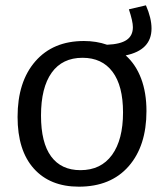

<svg xmlns="http://www.w3.org/2000/svg" viewBox="-20 -692 618 721"><path d="M530 -275Q530 -144 463 -67.5Q396 9 276 9Q168 9 107 -59Q46 -127 46 -253Q46 -385 112.5 -461.5Q179 -538 295 -538Q342 -538 382 -524Q432 -526 455.5 -542Q479 -558 479 -590Q479 -612 464 -657L528 -672Q549 -624 549 -585Q549 -504 452 -484Q490 -450 510 -397Q530 -344 530 -275ZM442 -270Q442 -370 402.5 -422.5Q363 -475 290 -475Q214 -475 174 -419Q134 -363 134 -258Q134 -156 172 -104.5Q210 -53 282 -53Q359 -53 400.5 -110Q442 -167 442 -270Z"/></svg>

Font: Bitter Pro
Style: Regular
Weight: 400
Designer: Sol Matas, and Bitter project Authors
Foundry: Sol Matas
Version: Version 1.010